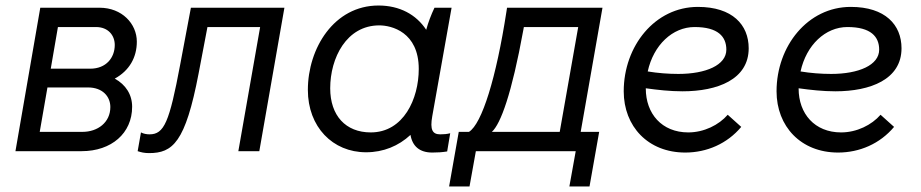

<svg xmlns="http://www.w3.org/2000/svg" viewBox="-20 -548 3340 696"><path d="M36 0H276C384 0 459 -65 459 -161C459 -205 436 -241 396 -263C449 -292 476 -340 476 -397C476 -462 422 -520 341 -520H126ZM124 -70 152 -231H299C352 -231 380 -198 380 -160C380 -104 334 -70 279 -70ZM164 -299 190 -450H328C372 -450 396 -420 396 -385C396 -339 365 -299 307 -299Z M520 7C606 7 652 -31 700 -282L732 -450H923L844 0H920L1011 -520H672L633 -313C594 -105 575 -61 522 -61C512 -61 500 -63 491 -68L479 0C491 4 503 7 520 7Z M1547 5C1567 5 1582 4 1601 1L1612 -65C1600 -62 1589 -61 1576 -61C1548 -61 1538 -77 1547 -127L1617 -520H1555C1543 -495 1532 -466 1525 -440C1489 -495 1429 -528 1352 -528C1191 -528 1096 -373 1096 -222C1096 -88 1186 4 1307 4C1370 4 1425 -19 1468 -59C1475 -18 1501 5 1547 5ZM1355 -456C1399 -456 1498 -432 1498 -298C1498 -190 1443 -68 1324 -68C1233 -68 1177 -129 1177 -228C1177 -338 1236 -456 1355 -456Z M1608 128H1682L1705 0H2067L2044 128H2117L2152 -70H2085L2164 -520H1818L1816 -507C1779 -266 1727 -99 1680 -70H1643ZM1763 -70C1795 -99 1835 -208 1877 -439L1879 -450H2076L2009 -70Z M2464 5C2542 5 2616 -27 2667 -88L2618 -132C2586 -95 2532 -68 2475 -68C2379 -68 2321 -136 2321 -227V-228C2364 -222 2409 -217 2454 -217C2581 -217 2694 -260 2694 -373C2694 -458 2635 -523 2510 -523C2354 -523 2241 -381 2241 -217C2241 -90 2329 5 2464 5ZM2328 -289C2349 -385 2418 -450 2498 -450C2583 -450 2613 -415 2613 -368C2613 -312 2539 -280 2439 -280C2403 -280 2364 -283 2328 -289Z M3018 5C3096 5 3170 -27 3221 -88L3172 -132C3140 -95 3086 -68 3029 -68C2933 -68 2875 -136 2875 -227V-228C2918 -222 2963 -217 3008 -217C3135 -217 3248 -260 3248 -373C3248 -458 3189 -523 3064 -523C2908 -523 2795 -381 2795 -217C2795 -90 2883 5 3018 5ZM2882 -289C2903 -385 2972 -450 3052 -450C3137 -450 3167 -415 3167 -368C3167 -312 3093 -280 2993 -280C2957 -280 2918 -283 2882 -289Z"/></svg>

Font: Fixel Text 20240404
Style: Italic
Weight: 400
Width: 4
Italic angle: -10°
Designer: AlfaBravo + MacPaw
Foundry: Kyrylo Tkachov, Marchela Mozhyna, Serhii Makarenko, Maria Weinstein, Zakhar Kryvoshyya
Version: Version 1.211;Glyphs 3.2 (3225)